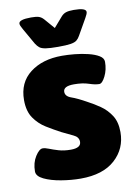

<svg xmlns="http://www.w3.org/2000/svg" viewBox="-83 -772 579 833"><g transform="rotate(-10 206.5 -355.0)"><path d="M205 8Q163 8 118.5 0.5Q74 -7 44 -21.5Q14 -36 14 -57Q14 -95 31.5 -122.5Q49 -150 64 -150Q75 -150 91 -143.5Q107 -137 130.5 -130Q154 -123 184 -123Q229 -123 229 -150Q229 -171 206 -181.5Q183 -192 155 -206Q125 -222 94 -241Q63 -260 42 -290.5Q21 -321 21 -370Q21 -447 75.5 -489Q130 -531 216 -531Q242 -531 272.5 -528Q303 -525 331.5 -518Q360 -511 378 -500Q396 -489 396 -473Q396 -438 382 -410Q368 -382 355 -382Q337 -382 310.5 -391Q284 -400 246 -400Q199 -400 199 -375Q199 -355 225 -346Q251 -337 292 -314Q317 -301 344 -282.5Q371 -264 390 -235Q409 -206 409 -161Q409 -88 356 -40Q303 8 205 8ZM301 -718Q355 -718 355 -700Q355 -692 345 -675L304 -603Q298 -592 289.5 -585Q281 -578 262.5 -575Q244 -572 207 -572Q171 -572 152.5 -575Q134 -578 125.5 -585Q117 -592 110 -603L69 -675Q59 -692 59 -700Q59 -718 113 -718Q135 -718 146.5 -714.5Q158 -711 168 -700L207 -655L246 -700Q255 -710 267 -714Q279 -718 301 -718Z"/></g></svg>

Font: Asap Black
Style: Regular
Weight: 900
Designer: Pablo Cosgaya
Foundry: Omnibus-Type
Version: Version 3.001; ttfautohint (v1.8.4.7-5d5b)